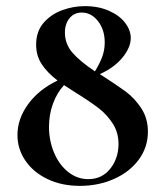

<svg xmlns="http://www.w3.org/2000/svg" viewBox="-20 -594 529 627"><path d="M463 -164Q463 -113 433 -72.5Q403 -32 352 -9.5Q301 13 241 13Q181 13 134.5 -9.5Q88 -32 62.5 -70Q37 -108 37 -153Q37 -206 72 -254Q107 -302 168 -331Q135 -356 116.5 -384Q98 -412 98 -448Q98 -491 122 -519Q146 -547 182.5 -560.5Q219 -574 257 -574Q302 -574 336.5 -558.5Q371 -543 389 -519Q407 -495 407 -470Q407 -439 380 -406Q353 -373 306 -352Q362 -316 390.5 -295Q419 -274 441 -241Q463 -208 463 -164ZM192 -488Q192 -450 217 -421.5Q242 -393 290 -361Q306 -387 314 -409Q322 -431 322 -455Q322 -497 300 -525Q278 -553 247 -553Q222 -553 207 -534.5Q192 -516 192 -488ZM367 -124Q367 -161 348.5 -190Q330 -219 303 -240Q276 -261 231 -289L189 -316Q166 -291 153 -255.5Q140 -220 140 -180Q140 -135 156.5 -95.5Q173 -56 202.5 -32.5Q232 -9 268 -9Q313 -9 340 -43Q367 -77 367 -124Z"/></svg>

Font: Cormorant Upright
Style: Bold
Weight: 700
Designer: Christian Thalmann (Catharsis Fonts)
Foundry: Catharsis Fonts
Version: Version 3.302